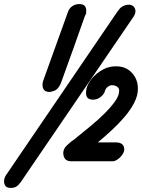

<svg xmlns="http://www.w3.org/2000/svg" viewBox="-45 -764 698 944"><path d="M535 -711V-710Q554 -741 591 -741Q606 -739 613.5 -730Q621 -721 621 -709Q621 -695 609 -678Q471 -475 333.5 -274Q196 -73 58 130Q46 147 35 153.5Q24 160 8 160Q-25 160 -25 127Q-25 113 -16 98ZM289 -705V-704Q294 -722 309.5 -733Q325 -744 345 -744Q379 -744 379 -712Q379 -706 378.5 -700Q378 -694 373 -687Q343 -602 314 -520.5Q285 -439 254 -354Q248 -340 239 -329.5Q230 -319 213 -315Q205 -312 198 -312Q164 -312 164 -347Q164 -358 167 -366ZM469 -310Q461 -295 446 -284.5Q431 -274 412 -274Q378 -274 378 -307Q378 -330 388.5 -350Q399 -370 414.5 -386.5Q430 -403 447.5 -414Q465 -425 478 -430Q493 -435 504 -436.5Q515 -438 526 -438Q574 -438 603.5 -406Q633 -374 633 -328Q633 -294 615 -259Q597 -224 568.5 -190.5Q540 -157 505 -124.5Q470 -92 436 -64H523Q566 -64 566 -29Q566 -20 560.5 -10Q555 0 546.5 8.5Q538 17 528 23Q518 29 510 29H306Q266 29 266 -14Q268 -32 278.5 -43.5Q289 -55 303 -66Q304 -67 308.5 -70.5Q313 -74 315.5 -76.5Q318 -79 317.5 -78Q317 -77 310 -70L334 -90Q366 -116 402.5 -146Q439 -176 469.5 -206.5Q500 -237 520.5 -265.5Q541 -294 541 -318Q541 -331 530.5 -338Q520 -345 506 -345Q499 -345 497 -344Q475 -335 471 -316L472 -323Z"/></svg>

Font: Discipuli Britannica Bold
Style: Regular
Weight: 700
Designer: Peter Wiegel
Foundry: Peter Wiegel
Version: Version 0.001 2009